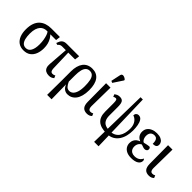

<svg xmlns="http://www.w3.org/2000/svg" viewBox="53 -1772 2973 2973"><g transform="rotate(45 1539.5 -285.5)"><path d="M243 10Q178 10 133 -21.5Q88 -53 64.5 -110.5Q41 -168 41 -247Q41 -324 60.5 -379Q80 -434 116.5 -468.5Q153 -503 202.5 -519.5Q252 -536 310 -536H499L490 -461H364Q388 -436 407 -404Q426 -372 437 -331Q448 -290 448 -238Q448 -168 426 -112Q404 -56 359 -23Q314 10 243 10ZM245 -41Q300 -41 328.5 -92Q357 -143 357 -234Q357 -287 349 -332.5Q341 -378 329 -411.5Q317 -445 303 -461H285Q257 -461 229.5 -450.5Q202 -440 180 -415.5Q158 -391 144.5 -349Q131 -307 131 -244Q131 -183 142.5 -137Q154 -91 178.5 -66Q203 -41 245 -41Z M555 -421 524 -431Q533 -458 543 -477.5Q553 -497 567 -510Q581 -523 601.5 -529.5Q622 -536 652 -536H920L910 -457H621Q610 -457 598.5 -453.5Q587 -450 576 -442Q565 -434 555 -421ZM800 9Q761 9 733 -5.5Q705 -20 692 -51.5Q679 -83 683 -131L710 -489H760L771 -126Q772 -100 777.5 -83Q783 -66 793.5 -58.5Q804 -51 820 -51Q836 -51 847 -54.5Q858 -58 870 -65L887 -24Q871 -9 850 0Q829 9 800 9Z M992 237 995 -79V-280Q995 -342 1008.5 -391.5Q1022 -441 1048 -475.5Q1074 -510 1113 -528Q1152 -546 1203 -546Q1299 -546 1350.5 -478Q1402 -410 1402 -275Q1402 -203 1387 -149Q1372 -95 1345.5 -60Q1319 -25 1283.5 -7.5Q1248 10 1207 10Q1167 10 1136 -12.5Q1105 -35 1086 -82H1084L1089 237ZM1190 -47Q1222 -47 1249 -68.5Q1276 -90 1293 -139.5Q1310 -189 1310 -272Q1310 -344 1299.5 -393.5Q1289 -443 1264 -468.5Q1239 -494 1198 -494Q1157 -494 1131.5 -468.5Q1106 -443 1095 -395.5Q1084 -348 1084 -281V-145Q1106 -96 1130 -71.5Q1154 -47 1190 -47Z M1631 9Q1572 9 1543 -24.5Q1514 -58 1513 -131L1510 -536H1607L1601 -126Q1601 -100 1607 -83Q1613 -66 1624 -58.5Q1635 -51 1650 -51Q1667 -51 1677.5 -54.5Q1688 -58 1700 -65L1717 -24Q1702 -9 1681 0Q1660 9 1631 9ZM1573 -606 1542 -620 1575 -776Q1579 -796 1590.5 -803Q1602 -810 1617.5 -808Q1633 -806 1649 -797.5Q1665 -789 1677 -776V-764Z M2021 237 2041 -760H2091L2118 237ZM2064 10Q2001 10 1953 -3.5Q1905 -17 1873.5 -44.5Q1842 -72 1826.5 -114.5Q1811 -157 1811 -215V-395Q1811 -443 1804 -461Q1797 -479 1779 -479Q1770 -479 1759.5 -476Q1749 -473 1738 -465L1721 -505Q1739 -520 1760 -529.5Q1781 -539 1809 -539Q1851 -539 1870 -520Q1889 -501 1894 -470Q1899 -439 1899 -402V-219Q1899 -158 1919 -121Q1939 -84 1977 -68Q2015 -52 2071 -52Q2125 -52 2163.5 -70.5Q2202 -89 2226 -123Q2250 -157 2261.5 -203Q2273 -249 2273 -301Q2273 -344 2262.5 -375.5Q2252 -407 2235 -429Q2218 -451 2198.5 -464Q2179 -477 2160 -482Q2160 -511 2176.5 -527.5Q2193 -544 2217 -544Q2259 -544 2282 -510.5Q2305 -477 2314.5 -424.5Q2324 -372 2324 -313Q2324 -252 2310 -194.5Q2296 -137 2265 -90.5Q2234 -44 2185 -17Q2136 10 2064 10Z M2603 10Q2542 10 2501.5 -9.5Q2461 -29 2440.5 -62.5Q2420 -96 2420 -137Q2420 -175 2433.5 -201.5Q2447 -228 2469.5 -245.5Q2492 -263 2518 -272V-275Q2480 -289 2457 -321Q2434 -353 2434 -398Q2434 -446 2458 -478.5Q2482 -511 2523.5 -528.5Q2565 -546 2616 -546Q2670 -546 2703 -531Q2736 -516 2751 -493Q2766 -470 2766 -445Q2766 -425 2759 -411.5Q2752 -398 2734.5 -390.5Q2717 -383 2684 -383Q2685 -415 2679 -440.5Q2673 -466 2657 -481Q2641 -496 2611 -496Q2584 -496 2564 -484.5Q2544 -473 2533.5 -451.5Q2523 -430 2523 -399Q2523 -373 2530.5 -351.5Q2538 -330 2550 -315.5Q2562 -301 2575 -298Q2606 -306 2634.5 -311.5Q2663 -317 2685 -317Q2692 -312 2697.5 -302.5Q2703 -293 2703 -278Q2703 -259 2688.5 -247Q2674 -235 2653 -235Q2638 -235 2618.5 -241Q2599 -247 2572 -257Q2559 -251 2544.5 -237.5Q2530 -224 2520.5 -202.5Q2511 -181 2511 -150Q2511 -122 2522 -99Q2533 -76 2557.5 -61.5Q2582 -47 2621 -47Q2650 -47 2674.5 -55.5Q2699 -64 2718 -81.5Q2737 -99 2750 -126Q2756 -122 2761 -112.5Q2766 -103 2766 -89Q2766 -69 2756 -50.5Q2746 -32 2725.5 -18.5Q2705 -5 2674.5 2.5Q2644 10 2603 10Z M2988 9Q2929 9 2900 -24.5Q2871 -58 2870 -131L2867 -536H2964L2958 -126Q2958 -100 2964 -83Q2970 -66 2981 -58.5Q2992 -51 3007 -51Q3024 -51 3034.5 -54.5Q3045 -58 3057 -65L3074 -24Q3059 -9 3038 0Q3017 9 2988 9Z"/></g></svg>

Font: Noto Serif Condensed
Style: Regular
Weight: 400
Width: 3
Designer: Monotype Design Team
Foundry: Monotype Imaging Inc.
Version: Version 2.015